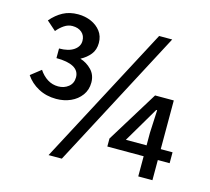

<svg xmlns="http://www.w3.org/2000/svg" viewBox="-108 -878 1119 1021"><g transform="rotate(15 451.5 -368.0)"><path d="M203 -285Q148 -285 104.5 -308.5Q61 -332 35 -371L91 -415Q111 -385 137.5 -368.5Q164 -352 196 -352Q229 -352 252.5 -371Q276 -390 276 -423Q276 -459 243.5 -477Q211 -495 149 -495V-548Q201 -548 230 -568Q259 -588 259 -619Q259 -648 239.5 -665Q220 -682 188 -682Q164 -682 142.5 -667.5Q121 -653 104 -632L53 -677Q83 -712 118.5 -731Q154 -750 201 -750Q240 -750 273 -735.5Q306 -721 326 -694.5Q346 -668 346 -631Q346 -593 325.5 -567.5Q305 -542 273 -525Q309 -514 335.5 -486.5Q362 -459 362 -417Q362 -377 340 -347Q318 -317 282 -301Q246 -285 203 -285ZM242 14 646 -750H718L315 14ZM732 0V-111H532V-155L707 -439H810V-171H875V-111H810V0ZM732 -171V-240L738 -366H733L680 -276L618 -171Z"/></g></svg>

Font: Source Han Sans SC Medium
Style: Regular
Weight: 500
Designer: Ryoko NISHIZUKA 西塚涼子 (kana, bopomofo & ideographs); Paul D. Hunt (Latin, Greek & Cyrillic); Sandoll Communications 산돌커뮤니
Foundry: Adobe
Version: Version 2.004;hotconv 1.0.118;makeotfexe 2.5.65603